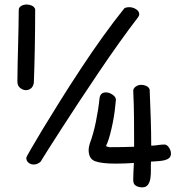

<svg xmlns="http://www.w3.org/2000/svg" viewBox="-20 -682 845 845"><path d="M158.2 30.3Q143.6 42 128.9 42Q115.2 42 105.5 34.2Q95.7 26.4 95.7 11.7Q95.7 9.8 115.2 -24.4Q134.8 -58.6 167.5 -112.8Q200.2 -167 243.7 -236.3Q287.1 -305.7 335 -378.4Q382.8 -451.2 432.6 -520.5Q482.4 -589.8 527.3 -645.5Q532.2 -648.4 537.6 -649.4Q543 -650.4 547.9 -650.4Q564.5 -650.4 578.6 -641.6Q592.8 -632.8 592.8 -619.1Q592.8 -613.3 587.9 -606.4Q548.8 -555.7 503.9 -492.7Q459 -429.7 414.6 -363.8Q370.1 -297.9 327.6 -233.4Q285.2 -168.9 250.5 -115.2Q215.8 -61.5 191.4 -22.9Q167 15.6 158.2 30.3ZM56.6 -327.1Q56.6 -359.4 57.6 -398.9Q58.6 -438.5 59.6 -480.5Q60.5 -522.5 61.5 -563Q62.5 -603.5 62.5 -637.7Q62.5 -649.4 73.2 -655.8Q84 -662.1 97.7 -662.1Q109.4 -662.1 120.1 -657.2Q130.9 -652.3 134.8 -641.6Q134.8 -562.5 133.3 -477.1Q131.8 -391.6 128.9 -317.4Q126 -300.8 116.2 -293Q106.4 -285.2 93.8 -285.2Q81.1 -285.2 68.8 -294.9Q56.6 -304.7 56.6 -322.3ZM566.4 106.4Q566.4 89.8 567.4 71.8Q568.4 53.7 569.3 35.2Q528.3 38.1 489.3 38.1Q425.8 38.1 397.9 27.3Q370.1 16.6 370.1 -22.5Q370.1 -33.2 375 -49.8Q390.6 -90.8 401.9 -145.5Q413.1 -200.2 418 -249Q420.9 -275.4 446.3 -275.4Q460.9 -275.4 475.6 -265.1Q490.2 -254.9 490.2 -243.2Q488.3 -220.7 484.9 -193.8Q481.4 -167 476.1 -140.6Q470.7 -114.3 464.4 -90.3Q458 -66.4 451.2 -49.8Q449.2 -45.9 448.2 -43.9Q447.3 -42 447.3 -40Q447.3 -36.1 462.9 -34.2Q489.3 -34.2 516.6 -34.7Q543.9 -35.2 570.3 -36.1Q570.3 -97.7 569.8 -160.6Q569.3 -223.6 566.4 -282.2Q566.4 -293 577.1 -300.8Q587.9 -308.6 601.6 -308.6Q613.3 -308.6 624 -303.7Q634.8 -298.8 638.7 -288.1Q641.6 -214.8 643.6 -156.2Q645.5 -97.7 645.5 -41Q660.2 -41 674.8 -43.5Q689.5 -45.9 704.1 -45.9Q714.8 -45.9 723.6 -32.7Q732.4 -19.5 732.4 -5.9Q732.4 6.8 724.1 13.7Q715.8 20.5 703.1 23.4Q690.4 26.4 674.8 27.3Q659.2 28.3 644.5 29.3Q643.6 44.9 644 64.5Q644.5 84 642.1 101.6Q639.6 119.1 631.3 130.9Q623 142.6 605.5 142.6Q590.8 142.6 578.6 135.7Q566.4 128.9 566.4 111.3Z"/></svg>

Font: Gamja Flower
Style: Regular
Weight: 400
Designer: YoonDesign Inc.
Foundry: YoonDesign Inc.
Version: Version 3.00;build 20171102